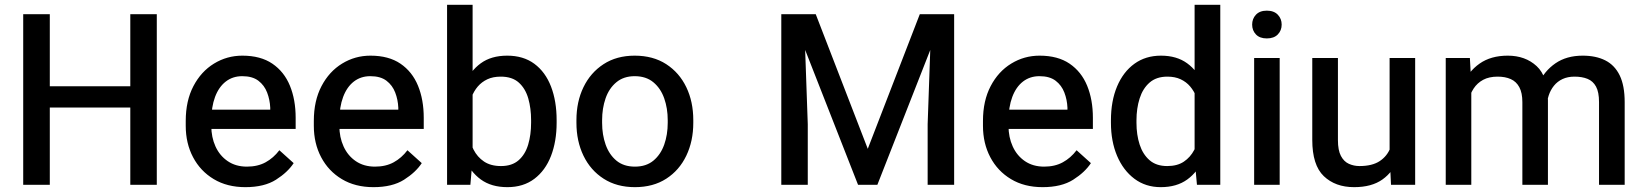

<svg xmlns="http://www.w3.org/2000/svg" viewBox="-20 -770 6853 800"><path d="M543.5 -321.8H164.6V-410.6H543.5ZM187.5 0H76.7V-710.9H187.5ZM633.3 0H522.9V-710.9H633.3Z M1002.4 9.8Q926.3 9.8 870.6 -23.7Q814.9 -57.1 784.4 -115Q753.9 -172.9 753.9 -245.6V-266.1Q753.9 -350.1 785.9 -411.1Q817.9 -472.2 871.8 -505.1Q925.8 -538.1 989.7 -538.1Q1065.9 -538.1 1115 -504.6Q1164.1 -471.2 1188 -412.8Q1211.9 -354.5 1211.9 -279.3V-232.9H810.1V-313H1106V-321.3Q1104.5 -354.5 1093 -384.5Q1081.5 -414.6 1056.6 -433.6Q1031.7 -452.6 989.3 -452.6Q949.7 -452.6 920.7 -430.2Q891.6 -407.7 876 -366Q860.4 -324.2 860.4 -266.1V-245.6Q860.4 -198.2 877.9 -159.7Q895.5 -121.1 929 -98.4Q962.4 -75.7 1008.8 -75.7Q1053.7 -75.7 1086.7 -93.8Q1119.6 -111.8 1144 -144L1203.6 -90.3Q1178.7 -52.2 1129.9 -21.2Q1081.1 9.8 1002.4 9.8Z M1536.1 9.8Q1460 9.8 1404.3 -23.7Q1348.6 -57.1 1318.1 -115Q1287.6 -172.9 1287.6 -245.6V-266.1Q1287.6 -350.1 1319.6 -411.1Q1351.6 -472.2 1405.5 -505.1Q1459.5 -538.1 1523.4 -538.1Q1599.6 -538.1 1648.7 -504.6Q1697.8 -471.2 1721.7 -412.8Q1745.6 -354.5 1745.6 -279.3V-232.9H1343.8V-313H1639.6V-321.3Q1638.2 -354.5 1626.7 -384.5Q1615.2 -414.6 1590.3 -433.6Q1565.4 -452.6 1522.9 -452.6Q1483.4 -452.6 1454.3 -430.2Q1425.3 -407.7 1409.7 -366Q1394 -324.2 1394 -266.1V-245.6Q1394 -198.2 1411.6 -159.7Q1429.2 -121.1 1462.6 -98.4Q1496.1 -75.7 1542.5 -75.7Q1587.4 -75.7 1620.4 -93.8Q1653.3 -111.8 1677.7 -144L1737.3 -90.3Q1712.4 -52.2 1663.6 -21.2Q1614.7 9.8 1536.1 9.8Z M2094.2 9.8Q2027.3 9.8 1983.4 -22.2Q1939.5 -54.2 1915 -111.3Q1890.6 -168.5 1882.3 -244.1V-283.2Q1890.6 -360.4 1915 -417.5Q1939.5 -474.6 1983.2 -506.3Q2026.9 -538.1 2093.3 -538.1Q2160.6 -538.1 2206.5 -504.2Q2252.4 -470.2 2275.9 -409.4Q2299.3 -348.6 2299.3 -269V-258.8Q2299.3 -181.2 2275.9 -120.4Q2252.4 -59.6 2206.5 -24.9Q2160.6 9.8 2094.2 9.8ZM1842.8 0V-750H1949.2V-108.4L1939.9 0ZM2067.4 -78.1Q2113.3 -78.1 2140.9 -102.3Q2168.5 -126.5 2180.7 -167.5Q2192.9 -208.5 2192.9 -258.8V-269Q2192.9 -318.4 2181.2 -359.6Q2169.4 -400.9 2141.8 -425.8Q2114.3 -450.7 2066.4 -450.7Q2034.2 -450.7 2010.7 -439.7Q1987.3 -428.7 1970.9 -409.7Q1954.6 -390.6 1945.1 -365.7Q1935.5 -340.8 1931.2 -313.5V-213.4Q1937.5 -177.7 1953.1 -146.7Q1968.8 -115.7 1996.8 -96.9Q2024.9 -78.1 2067.4 -78.1Z M2381.8 -269.5Q2381.8 -346.2 2411.1 -406.7Q2440.4 -467.3 2494.9 -502.7Q2549.3 -538.1 2624.5 -538.1Q2701.2 -538.1 2755.9 -502.7Q2810.5 -467.3 2839.6 -406.7Q2868.7 -346.2 2868.7 -269.5V-258.3Q2868.7 -182.1 2839.6 -121.3Q2810.5 -60.5 2756.1 -25.4Q2701.7 9.8 2625.5 9.8Q2549.8 9.8 2495.1 -25.4Q2440.4 -60.5 2411.1 -121.3Q2381.8 -182.1 2381.8 -258.3ZM2488.8 -258.3Q2488.8 -209 2503.4 -167.5Q2518.1 -126 2548.3 -100.8Q2578.6 -75.7 2625.5 -75.7Q2672.4 -75.7 2702.6 -100.8Q2732.9 -126 2747.6 -167.5Q2762.2 -209 2762.2 -258.3V-269.5Q2762.2 -318.4 2747.6 -360.1Q2732.9 -401.9 2702.4 -427.2Q2671.9 -452.6 2624.5 -452.6Q2578.6 -452.6 2548.1 -427.2Q2517.6 -401.9 2503.2 -360.1Q2488.8 -318.4 2488.8 -269.5Z M3378.9 -710.9 3595.7 -149.9 3812.5 -710.9H3914.6L3635.7 0H3555.2L3276.4 -710.9ZM3329.6 -710.9 3345.7 -252.4V0H3235.4V-710.9ZM3955.6 -710.9V0H3845.2V-252.4L3861.3 -710.9Z M4324.2 9.8Q4248 9.8 4192.4 -23.7Q4136.7 -57.1 4106.2 -115Q4075.7 -172.9 4075.7 -245.6V-266.1Q4075.7 -350.1 4107.7 -411.1Q4139.6 -472.2 4193.6 -505.1Q4247.6 -538.1 4311.5 -538.1Q4387.7 -538.1 4436.8 -504.6Q4485.8 -471.2 4509.8 -412.8Q4533.7 -354.5 4533.7 -279.3V-232.9H4131.8V-313H4427.7V-321.3Q4426.3 -354.5 4414.8 -384.5Q4403.3 -414.6 4378.4 -433.6Q4353.5 -452.6 4311 -452.6Q4271.5 -452.6 4242.4 -430.2Q4213.4 -407.7 4197.8 -366Q4182.1 -324.2 4182.1 -266.1V-245.6Q4182.1 -198.2 4199.7 -159.7Q4217.3 -121.1 4250.7 -98.4Q4284.2 -75.7 4330.6 -75.7Q4375.5 -75.7 4408.4 -93.8Q4441.4 -111.8 4465.8 -144L4525.4 -90.3Q4500.5 -52.2 4451.7 -21.2Q4402.8 9.8 4324.2 9.8Z M4816.4 9.8Q4753.4 9.8 4706.8 -25.1Q4660.2 -60.1 4634.5 -120.6Q4608.9 -181.2 4608.9 -258.3V-268.6Q4608.9 -349.1 4634.5 -409.9Q4660.2 -470.7 4706.8 -504.4Q4753.4 -538.1 4817.4 -538.1Q4882.8 -538.1 4926.5 -506.3Q4970.2 -474.6 4995.1 -417.2Q5020 -359.9 5027.8 -282.2V-243.2Q5020 -167.5 4995.4 -110.6Q4970.7 -53.7 4926.8 -22Q4882.8 9.8 4816.4 9.8ZM4843.3 -78.1Q4885.3 -78.1 4912.6 -96.4Q4939.9 -114.7 4955.8 -145Q4971.7 -175.3 4979.5 -212.4V-312.5Q4975.1 -340.8 4965.1 -365.7Q4955.1 -390.6 4939 -409.7Q4922.9 -428.7 4899.4 -439.7Q4876 -450.7 4844.2 -450.7Q4798.3 -450.7 4770 -426Q4741.7 -401.4 4728.5 -359.9Q4715.3 -318.4 4715.3 -268.6V-258.3Q4715.3 -208.5 4728.5 -167.7Q4741.7 -127 4769.8 -102.5Q4797.9 -78.1 4843.3 -78.1ZM4967.3 0 4957.5 -106.4V-750H5064.5V0Z M5258.3 -725.6Q5288.1 -725.6 5304.2 -708.7Q5320.3 -691.9 5320.3 -667.5Q5320.3 -643.1 5304.2 -626.5Q5288.1 -609.9 5258.3 -609.9Q5229 -609.9 5213.1 -626.5Q5197.3 -643.1 5197.3 -667.5Q5197.3 -691.9 5213.1 -708.7Q5229 -725.6 5258.3 -725.6ZM5312 0H5205.6V-528.3H5312Z M5770 -528.3H5876.5V0H5775.9L5770 -123.5ZM5826.2 -235.4Q5826.2 -164.6 5805.7 -109.4Q5785.2 -54.2 5740.2 -22.2Q5695.3 9.8 5622.1 9.8Q5543.9 9.8 5495.8 -36.1Q5447.8 -82 5447.8 -187V-528.3H5554.7V-186Q5554.7 -144 5567.1 -120.4Q5579.6 -96.7 5600.3 -87.4Q5621.1 -78.1 5644.5 -78.1Q5697.8 -78.1 5729 -98.9Q5760.3 -119.6 5773.7 -155.3Q5787.1 -190.9 5787.1 -234.4Z M6110.4 0H6003.9V-528.3H6104.5L6110.4 -421.9ZM6049.3 -284.7Q6049.3 -357.4 6073.5 -414.6Q6097.7 -471.7 6144.8 -504.9Q6191.9 -538.1 6262.2 -538.1Q6335.4 -538.1 6382.6 -494.6Q6429.7 -451.2 6429.7 -352.1V0H6323.2V-344.2Q6323.2 -383.3 6310.5 -406.7Q6297.9 -430.2 6274.9 -440.4Q6252 -450.7 6220.2 -450.7Q6184.6 -450.7 6159.9 -437.5Q6135.3 -424.3 6120.1 -401.1Q6105 -377.9 6098.1 -347.9Q6091.3 -317.9 6091.3 -283.7ZM6366.7 -307.6Q6367.2 -369.1 6390.9 -421.6Q6414.6 -474.1 6460.9 -506.1Q6507.3 -538.1 6574.7 -538.1Q6629.9 -538.1 6668.9 -518.3Q6708 -498.5 6728.8 -455.8Q6749.5 -413.1 6749.5 -344.2V0H6642.6V-344.7Q6642.6 -386.2 6630.1 -409.2Q6617.7 -432.1 6594.7 -441.4Q6571.8 -450.7 6540.5 -450.7Q6512.2 -450.7 6490.7 -440.7Q6469.2 -430.7 6454.8 -412.8Q6440.4 -395 6432.9 -372.1Q6425.3 -349.1 6425.3 -322.8Z"/></svg>

Font: Heebo Medium
Style: Regular
Weight: 500
Designer: Oded Ezer
Foundry: Ezer Type House
Version: Version 3.100